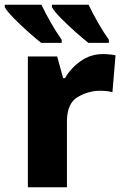

<svg xmlns="http://www.w3.org/2000/svg" viewBox="-43 -786 522 806"><path d="M389 -559Q337 -559 295 -529Q253 -499 230 -458H222L197 -549H74V0H238V-276Q238 -352 283 -378.5Q328 -405 377 -405Q407 -405 429 -399L442 -554Q433 -556 417.5 -557.5Q402 -559 389 -559ZM131 -766H-23V-756Q-13 -738 15 -709.5Q43 -681 75 -652.5Q107 -624 130 -606H216V-619Q195 -648 171 -690Q147 -732 131 -766ZM329 -766H175V-756Q185 -738 213 -709.5Q241 -681 273 -652.5Q305 -624 328 -606H414V-619Q393 -648 369 -690Q345 -732 329 -766Z"/></svg>

Font: Noto Sans UI Extra
Style: Regular
Weight: 800
Designer: Monotype Design Team
Foundry: Monotype Imaging Inc.
Version: Version 1.901